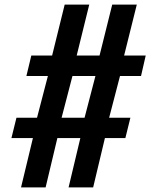

<svg xmlns="http://www.w3.org/2000/svg" viewBox="-20 -820 688 840"><path d="M72 0 124 -216H30L52 -305H142L189.5 -487.5H95.5L117 -577H208L263 -800H370.5L315.5 -577H415.5L471 -800H578.5L523 -577H617.5L597 -487.5H505L457.5 -305H550.5L528.5 -216H439L387.5 0H280L331.5 -216H231L179.5 0ZM249.5 -305H350L397.5 -487.5H297Z"/></svg>

Font: Big Shoulders Display Thin
Style: Bold
Weight: 700
Version: Version 2.002